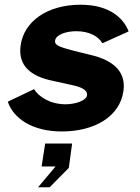

<svg xmlns="http://www.w3.org/2000/svg" viewBox="-20 -546 591 812"><path d="M241 10C380 10 487 -53 502 -161C509 -210 497 -279 374 -311L289 -332C234 -347 210 -354 213 -374C216 -400 261 -414 302 -414C357 -414 396 -393 413 -363L524 -413C501 -473 439 -526 321 -526C178 -526 80 -454 67 -352C56 -269 109 -223 204 -204L281 -187C320 -179 351 -167 348 -143C344 -118 294 -105 257 -105C190 -105 142 -139 124 -169L13 -116C36 -46 116 10 241 10ZM141 246H190L271 164L285 61H171L156 158H215Z"/></svg>

Font: United Sans ExtraBold
Style: Italic
Weight: 800
Italic angle: -8°
Designer: Pablo Impallari, Rodrigo Fuenzalida (Modified by Dan O. Williams)
Version: Version 1.000;PS 001.000;hotconv 1.0.88;makeotf.lib2.5.64775